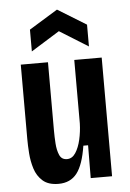

<svg xmlns="http://www.w3.org/2000/svg" viewBox="-54 -798 576 851"><g transform="rotate(-5 233.5 -372.0)"><path d="M172 13Q127 13 102 -9Q77 -31 66.5 -64.5Q56 -98 53.5 -133.5Q51 -169 51 -196V-528H172V-224Q172 -197 174 -166.5Q176 -136 185.5 -114.5Q195 -93 219 -93Q242 -93 257 -116Q272 -139 280 -174Q288 -209 289 -246V-528H411V0H316L317 -146H296Q283 -62 254 -24.5Q225 13 172 13ZM105 -582V-679L232 -757L359 -679V-582L232 -661Z"/></g></svg>

Font: Bricolage Grotesque 10pt Condensed SemiBold
Style: Regular
Weight: 600
Width: 3
Designer: Mathieu Triay
Foundry: Atelier Triay
Version: Version 1.000; ttfautohint (v1.8.4.7-5d5b);gftools[0.9.32]